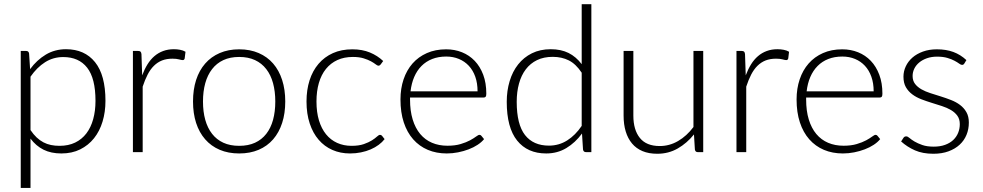

<svg xmlns="http://www.w3.org/2000/svg" viewBox="-20 -748 4831 944"><path d="M130 -108.5Q144.5 -87 160.2 -72.2Q176 -57.5 193.5 -48.2Q211 -39 230.8 -35Q250.5 -31 272.5 -31Q316.5 -31 349.5 -47Q382.5 -63 404.8 -92.2Q427 -121.5 438.2 -162.2Q449.5 -203 449.5 -252Q449.5 -363 408.5 -415.2Q367.5 -467.5 291 -467.5Q241.5 -467.5 201.5 -442Q161.5 -416.5 130 -371ZM128 -408Q161 -453 205.2 -479.5Q249.5 -506 304.5 -506Q396 -506 447.2 -442.5Q498.5 -379 498.5 -252Q498.5 -197.5 484.2 -150.2Q470 -103 442.2 -68.2Q414.5 -33.5 374.2 -13.5Q334 6.5 281.5 6.5Q231 6.5 194 -12Q157 -30.5 130 -66.5V176H82V-497.5H108.5Q121 -497.5 123 -485Z M679 -377.5Q690.5 -408 705.2 -431.8Q720 -455.5 739.2 -472Q758.5 -488.5 782.2 -497.2Q806 -506 835 -506Q850.5 -506 865.5 -503.2Q880.5 -500.5 892 -493.5L888 -460.5Q885.5 -452.5 878.5 -452.5Q872.5 -452.5 860.2 -456Q848 -459.5 828 -459.5Q799 -459.5 776.8 -450.8Q754.5 -442 736.8 -424.5Q719 -407 705.8 -381.2Q692.5 -355.5 681.5 -322V0H633.5V-497.5H659Q667.5 -497.5 671 -494Q674.5 -490.5 675.5 -482Z M1156 -505.5Q1209.5 -505.5 1251.8 -487.2Q1294 -469 1323 -435.5Q1352 -402 1367.2 -354.8Q1382.5 -307.5 1382.5 -249Q1382.5 -190.5 1367.2 -143.5Q1352 -96.5 1323 -63Q1294 -29.5 1251.8 -11.5Q1209.5 6.5 1156 6.5Q1102.5 6.5 1060.2 -11.5Q1018 -29.5 988.8 -63Q959.5 -96.5 944.2 -143.5Q929 -190.5 929 -249Q929 -307.5 944.2 -354.8Q959.5 -402 988.8 -435.5Q1018 -469 1060.2 -487.2Q1102.5 -505.5 1156 -505.5ZM1156 -31Q1200.5 -31 1233.8 -46.2Q1267 -61.5 1289.2 -90Q1311.5 -118.5 1322.5 -158.8Q1333.5 -199 1333.5 -249Q1333.5 -298.5 1322.5 -339Q1311.5 -379.5 1289.2 -408.2Q1267 -437 1233.8 -452.5Q1200.5 -468 1156 -468Q1111.5 -468 1078.2 -452.5Q1045 -437 1022.8 -408.2Q1000.5 -379.5 989.2 -339Q978 -298.5 978 -249Q978 -199 989.2 -158.8Q1000.5 -118.5 1022.8 -90Q1045 -61.5 1078.2 -46.2Q1111.5 -31 1156 -31Z M1851.5 -431Q1849 -428.5 1846.8 -426.8Q1844.5 -425 1840.5 -425Q1835.5 -425 1827 -431.8Q1818.5 -438.5 1804 -446.5Q1789.5 -454.5 1767.8 -461.2Q1746 -468 1715 -468Q1672 -468 1638.8 -452.8Q1605.5 -437.5 1582.5 -409Q1559.5 -380.5 1547.8 -340Q1536 -299.5 1536 -249Q1536 -196.5 1548.2 -156Q1560.5 -115.5 1583 -87.8Q1605.5 -60 1637.5 -45.5Q1669.5 -31 1708.5 -31Q1744.5 -31 1768.8 -39.5Q1793 -48 1808.8 -58Q1824.5 -68 1833.5 -76.5Q1842.5 -85 1848.5 -85Q1854.5 -85 1858.5 -80L1871 -64Q1859.5 -49 1842 -36Q1824.5 -23 1802.5 -13.5Q1780.5 -4 1754.8 1.2Q1729 6.5 1701 6.5Q1653.5 6.5 1614.2 -10.8Q1575 -28 1546.8 -60.8Q1518.5 -93.5 1502.8 -141Q1487 -188.5 1487 -249Q1487 -306 1502 -353Q1517 -400 1546 -434Q1575 -468 1616.8 -486.8Q1658.5 -505.5 1712.5 -505.5Q1761 -505.5 1798.5 -490Q1836 -474.5 1864 -448Z M2328 -299Q2328 -339 2316.8 -370.8Q2305.5 -402.5 2285 -424.5Q2264.5 -446.5 2236.2 -458.2Q2208 -470 2174 -470Q2135.5 -470 2105 -458Q2074.5 -446 2052.2 -423.5Q2030 -401 2016.5 -369.5Q2003 -338 1998.5 -299ZM1996 -268.5V-259Q1996 -203 2009 -160.5Q2022 -118 2046 -89.2Q2070 -60.5 2104 -46Q2138 -31.5 2180 -31.5Q2217.5 -31.5 2245 -39.8Q2272.5 -48 2291.2 -58.2Q2310 -68.5 2321 -76.8Q2332 -85 2337 -85Q2343.5 -85 2347 -80L2360 -64Q2348 -49 2328.2 -36Q2308.5 -23 2284.2 -13.8Q2260 -4.5 2232.2 1Q2204.5 6.5 2176.5 6.5Q2125.5 6.5 2083.5 -11.2Q2041.5 -29 2011.5 -63Q1981.5 -97 1965.2 -146.2Q1949 -195.5 1949 -259Q1949 -312.5 1964.2 -357.8Q1979.5 -403 2008.2 -435.8Q2037 -468.5 2078.8 -487Q2120.5 -505.5 2173.5 -505.5Q2215.5 -505.5 2251.5 -491Q2287.5 -476.5 2314 -448.8Q2340.5 -421 2355.8 -380.5Q2371 -340 2371 -287.5Q2371 -276.5 2368 -272.5Q2365 -268.5 2358 -268.5Z M2840 -390.5Q2811.5 -433.5 2776.8 -451Q2742 -468.5 2697.5 -468.5Q2653.5 -468.5 2620.5 -452.5Q2587.5 -436.5 2565.2 -407.2Q2543 -378 2531.8 -337.2Q2520.5 -296.5 2520.5 -247.5Q2520.5 -136.5 2561.2 -84.2Q2602 -32 2679 -32Q2728 -32 2768.5 -57.5Q2809 -83 2840 -129ZM2887.5 -727.5V0H2861.5Q2848.5 0 2846.5 -13L2841.5 -91.5Q2808.5 -46.5 2764.5 -20Q2720.5 6.5 2665.5 6.5Q2573.5 6.5 2522.5 -57Q2471.5 -120.5 2471.5 -247.5Q2471.5 -302 2485.8 -349.2Q2500 -396.5 2527.5 -431.2Q2555 -466 2595.2 -486Q2635.5 -506 2688 -506Q2738.5 -506 2775.5 -487.5Q2812.5 -469 2840 -432.5V-727.5Z M3437.5 -497.5V0H3411Q3398.5 0 3396.5 -13L3392 -87Q3357.5 -44 3312.2 -18Q3267 8 3211.5 8Q3170 8 3139 -5Q3108 -18 3087.5 -42.5Q3067 -67 3056.5 -101.5Q3046 -136 3046 -179.5V-497.5H3094V-179.5Q3094 -109.5 3126 -69.8Q3158 -30 3223.5 -30Q3272 -30 3314.2 -54.8Q3356.5 -79.5 3389.5 -123.5V-497.5Z M3646.5 -377.5Q3658 -408 3672.8 -431.8Q3687.5 -455.5 3706.8 -472Q3726 -488.5 3749.8 -497.2Q3773.5 -506 3802.5 -506Q3818 -506 3833 -503.2Q3848 -500.5 3859.5 -493.5L3855.5 -460.5Q3853 -452.5 3846 -452.5Q3840 -452.5 3827.8 -456Q3815.5 -459.5 3795.5 -459.5Q3766.5 -459.5 3744.2 -450.8Q3722 -442 3704.2 -424.5Q3686.5 -407 3673.2 -381.2Q3660 -355.5 3649 -322V0H3601V-497.5H3626.5Q3635 -497.5 3638.5 -494Q3642 -490.5 3643 -482Z M4275.5 -299Q4275.5 -339 4264.2 -370.8Q4253 -402.5 4232.5 -424.5Q4212 -446.5 4183.8 -458.2Q4155.5 -470 4121.5 -470Q4083 -470 4052.5 -458Q4022 -446 3999.8 -423.5Q3977.5 -401 3964 -369.5Q3950.5 -338 3946 -299ZM3943.5 -268.5V-259Q3943.5 -203 3956.5 -160.5Q3969.5 -118 3993.5 -89.2Q4017.5 -60.5 4051.5 -46Q4085.5 -31.5 4127.5 -31.5Q4165 -31.5 4192.5 -39.8Q4220 -48 4238.8 -58.2Q4257.5 -68.5 4268.5 -76.8Q4279.5 -85 4284.5 -85Q4291 -85 4294.5 -80L4307.5 -64Q4295.5 -49 4275.8 -36Q4256 -23 4231.8 -13.8Q4207.5 -4.5 4179.8 1Q4152 6.5 4124 6.5Q4073 6.5 4031 -11.2Q3989 -29 3959 -63Q3929 -97 3912.8 -146.2Q3896.5 -195.5 3896.5 -259Q3896.5 -312.5 3911.8 -357.8Q3927 -403 3955.8 -435.8Q3984.5 -468.5 4026.2 -487Q4068 -505.5 4121 -505.5Q4163 -505.5 4199 -491Q4235 -476.5 4261.5 -448.8Q4288 -421 4303.2 -380.5Q4318.5 -340 4318.5 -287.5Q4318.5 -276.5 4315.5 -272.5Q4312.5 -268.5 4305.5 -268.5Z M4721.5 -436Q4717.5 -429 4710 -429Q4704.5 -429 4696 -435.2Q4687.5 -441.5 4673.2 -449.2Q4659 -457 4638 -463.2Q4617 -469.5 4587 -469.5Q4560 -469.5 4537.8 -461.8Q4515.5 -454 4499.8 -441Q4484 -428 4475.5 -410.8Q4467 -393.5 4467 -374.5Q4467 -351 4479 -335.5Q4491 -320 4510.2 -309Q4529.5 -298 4554.5 -290Q4579.5 -282 4605.2 -274Q4631 -266 4656 -256.2Q4681 -246.5 4700.2 -232Q4719.5 -217.5 4731.5 -196.5Q4743.5 -175.5 4743.5 -145.5Q4743.5 -113 4732 -85Q4720.5 -57 4698.2 -36.5Q4676 -16 4643.5 -4Q4611 8 4569 8Q4516.5 8 4478.5 -8.8Q4440.5 -25.5 4410.5 -52.5L4421.5 -69.5Q4424 -73.5 4427.2 -75.5Q4430.5 -77.5 4436 -77.5Q4442.5 -77.5 4451.8 -69.5Q4461 -61.5 4476.5 -52.2Q4492 -43 4514.8 -35Q4537.5 -27 4571 -27Q4602.5 -27 4626.5 -35.8Q4650.5 -44.5 4666.5 -59.5Q4682.5 -74.5 4690.8 -94.8Q4699 -115 4699 -137.5Q4699 -162.5 4687 -179Q4675 -195.5 4655.5 -207Q4636 -218.5 4611.2 -226.5Q4586.5 -234.5 4560.5 -242.5Q4534.5 -250.5 4509.8 -260Q4485 -269.5 4465.5 -284Q4446 -298.5 4434 -319.2Q4422 -340 4422 -371Q4422 -397.5 4433.5 -422Q4445 -446.5 4466.2 -465Q4487.5 -483.5 4518 -494.5Q4548.5 -505.5 4586.5 -505.5Q4632 -505.5 4667.2 -492.5Q4702.5 -479.5 4731.5 -452.5Z"/></svg>

Font: LatoLatin Light
Style: Regular
Weight: 300
Designer: Lukasz Dziedzic with Adam Twardoch and Botio Nikoltchev
Foundry: tyPoland Lukasz Dziedzic
Version: Version 2.015; 2015-08-06; http://www.latofonts.com/